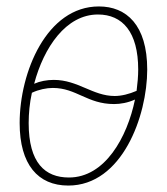

<svg xmlns="http://www.w3.org/2000/svg" viewBox="-20 -566 519 596"><path d="M192 10C359 10 437 -206 437 -350C437 -489 372 -546 287 -546C125 -546 41 -342 41 -184C41 -55 98 10 192 10ZM336 -268C268 -268 222 -318 147 -318C126 -318 104 -314 86 -306C116 -419 185 -521 284 -521C360 -521 409 -467 409 -350C409 -330 407 -307 404 -284C381 -274 357 -268 336 -268ZM194 -15C120 -15 69 -60 69 -184C69 -214 72 -246 79 -278C100 -288 124 -293 144 -293C217 -293 251 -243 334 -243C354 -243 377 -247 399 -257C375 -140 306 -15 194 -15Z"/></svg>

Font: Noto Serif SemiCondensed Thin
Style: Italic
Weight: 100
Width: 4
Italic angle: -12°
Designer: Monotype Design Team
Foundry: Monotype Imaging Inc.
Version: Version 2.013